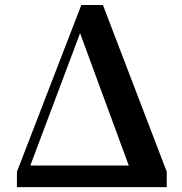

<svg xmlns="http://www.w3.org/2000/svg" viewBox="-20 -765 744 785"><path d="M49.2 0V-62.7L312.5 -744.6H400.8L661.8 -62.7V0H538.9L298.1 -654.6H316.6L311.9 -641.3L70.8 0ZM60.8 0 73.3 -88.3H610.3V0Z"/></svg>

Font: Noto Serif TC
Style: Regular
Weight: 200
Designer: Ryoko NISHIZUKA 西塚涼子 (kana & ideographs); Frank Grießhammer (Latin, Greek & Cyrillic); Wenlong ZHANG 张文龙 (bopomofo); San
Foundry: Adobe
Version: Version 2.001;hotconv 1.1.0;makeotfexe 2.6.0